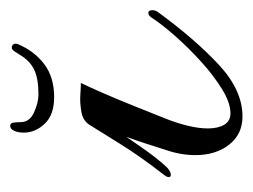

<svg xmlns="http://www.w3.org/2000/svg" viewBox="-78 -388 484 367"><g transform="rotate(-90 163.5 -205.0)"><path d="M124 17Q90 17 70 -8.5Q50 -34 50 -73Q50 -101 60 -130Q65 -146 72 -167.5Q79 -189 85 -205Q72 -186 58.5 -167Q45 -148 29 -130Q20 -120 12 -120Q8 -120 8 -124Q8 -128 13 -134Q48 -179 71.5 -217Q95 -255 107 -274Q115 -288 133 -291Q151 -294 164 -293Q168 -293 173 -292.5Q178 -292 188 -292Q182 -280 169.5 -251.5Q157 -223 144 -190.5Q131 -158 121 -133Q112 -111 106.5 -89Q101 -67 101 -49Q101 -30 108 -18Q115 -6 130 -6Q150 -6 176 -22Q202 -38 228.5 -62Q255 -86 277.5 -111.5Q300 -137 313 -157Q317 -163 322 -163Q327 -163 327 -155Q327 -149 323 -144Q271 -73 222.5 -28Q174 17 124 17ZM161 -343Q127 -343 110 -361Q93 -379 93 -401Q93 -412 96.5 -419.5Q100 -427 106 -427Q111 -427 112 -421.5Q113 -416 113 -407Q113 -390 131.5 -381.5Q150 -373 166 -373Q197 -373 214 -381.5Q231 -390 242 -409Q245 -414 248.5 -419Q252 -424 255 -424Q260 -424 262 -420.5Q264 -417 262 -412Q249 -381 224 -362Q199 -343 161 -343Z"/></g></svg>

Font: Gwendolyn
Style: Bold
Weight: 700
Designer: Robert E. Leuschke
Foundry: Robert E. Leuschke
Version: Version 1.010; ttfautohint (v1.8.3)